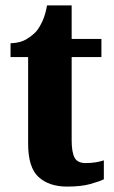

<svg xmlns="http://www.w3.org/2000/svg" viewBox="-20 -680 420 710"><path d="M228 10Q162 10 123 -25Q84 -60 84 -149V-469H19V-520Q55 -521 78.5 -535.5Q102 -550 115 -565Q127 -580 137.5 -603Q148 -626 154 -660H245V-536H355V-469H245V-162Q245 -118 255.5 -97.5Q266 -77 297 -77Q334 -77 364 -87V-17Q348 -9 314 0.5Q280 10 228 10Z"/></svg>

Font: Noto Serif Armenian Condensed ExtraBold
Style: Regular
Weight: 800
Width: 3
Designer: Monotype Design Team
Foundry: Monotype Imaging Inc.
Version: Version 2.008; ttfautohint (v1.8.4.7-5d5b)